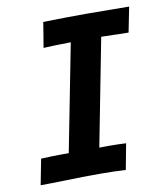

<svg xmlns="http://www.w3.org/2000/svg" viewBox="-76 -712 669 776"><g transform="rotate(-10 259.0 -324.0)"><path d="M153.3 -646.5Q249 -648.9 326.2 -648.9Q386.2 -648.9 505.9 -647.5Q502.4 -630.4 495.6 -595.9Q488.8 -561.5 485.4 -544.4Q453.6 -544.4 424.3 -545.7Q395 -546.9 373.5 -546.9Q359.4 -473.6 330.8 -326.9Q302.2 -180.2 288.1 -106.9Q298.8 -106.9 307.1 -107.2Q315.4 -107.4 328.1 -107.4Q364.7 -107.4 397.9 -105.5Q394.5 -87.9 387.9 -52.5Q381.3 -17.1 377.9 0.5Q328.6 -2.4 275.9 -2.4Q265.1 -2.4 240.2 -2.2Q215.3 -2 200.2 -2Q187 -2 129.2 -0.2Q71.3 1.5 28.3 1.5L48.8 -104Q101.1 -106.4 137.2 -106.4H162.6Q176.8 -179.7 205.6 -326.4Q234.4 -473.1 248.5 -546.4Q178.2 -545.4 136.2 -543Q139.2 -560.1 144.8 -594.5Q150.4 -628.9 153.3 -646.5Z"/></g></svg>

Font: Fantasque Sans Mono
Style: Bold Italic
Weight: 700
Italic angle: -11°
Monospace: yes
Designer: Jany Belluz
Version: Version 1.7.1